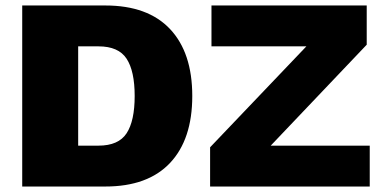

<svg xmlns="http://www.w3.org/2000/svg" viewBox="-20 -680 1390 700"><path d="M364 -660Q519 -660 600 -574Q681 -488 681 -330Q681 -172 600 -86Q519 0 364 0H61V-660ZM339 -149Q412 -149 441.5 -194Q471 -239 471 -330Q471 -421 441.5 -466Q412 -511 339 -511H265V-149ZM1328 -149V0H746V-143L1097 -511H751V-660H1317V-517L967 -149Z"/></svg>

Font: Work Sans ExtraBold
Style: Regular
Weight: 800
Designer: Wei Huang
Foundry: Wei Huang
Version: Version 2.012; ttfautohint (v1.8.3)